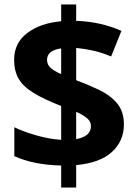

<svg xmlns="http://www.w3.org/2000/svg" viewBox="-20 -779 612 857"><path d="M253 -40Q188 -42 137 -52.5Q86 -63 44 -82V-211Q85 -191 143 -174.5Q201 -158 253 -155V-306Q176 -336 129.5 -364.5Q83 -393 63 -428Q43 -463 43 -512Q43 -587 101.5 -631.5Q160 -676 253 -684V-759H320V-686Q431 -682 522 -641L476 -527Q436 -544 395.5 -553Q355 -562 320 -565V-421Q374 -401 423 -377.5Q472 -354 502.5 -318Q533 -282 533 -223Q533 -150 480 -101Q427 -52 320 -42V58H253ZM253 -563Q190 -554 190 -512Q190 -491 205 -477Q220 -463 253 -448ZM320 -158Q386 -170 386 -216Q386 -236 369.5 -250.5Q353 -265 320 -280Z"/></svg>

Font: Noto Sans Sinhala UI
Style: Bold
Weight: 700
Designer: Jelle Bosma - Monotype Design Team
Foundry: Monotype Imaging Inc.
Version: Version 2.006; ttfautohint (v1.8.4.7-5d5b)